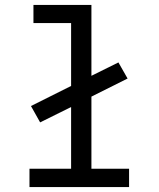

<svg xmlns="http://www.w3.org/2000/svg" viewBox="-20 -755 640 775"><path d="M99 0V-74H267V-323L142 -261L105 -327L267 -408V-662H115V-735H349V-449L458 -503L495 -438L349 -365V-74H501V0Z"/></svg>

Font: Iosevka Curly Extended
Style: Regular
Weight: 400
Width: 7
Monospace: yes
Designer: Belleve Invis
Foundry: Belleve Invis
Version: Version 11.1.0; ttfautohint (v1.8.3)